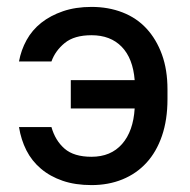

<svg xmlns="http://www.w3.org/2000/svg" viewBox="-20 -528 550 556"><path d="M245 8Q198 8 161.5 -4.5Q125 -17 98.5 -39.5Q72 -62 56.5 -92.5Q41 -123 35 -160H129Q140 -121 167 -97.5Q194 -74 245 -74Q301 -74 333.5 -111Q366 -148 370 -214H185V-296H370Q365 -359 332.5 -392.5Q300 -426 245 -426Q195 -426 167.5 -403.5Q140 -381 129 -350H35Q41 -383 57 -412Q73 -441 99.5 -462Q126 -483 162.5 -495.5Q199 -508 245 -508Q294 -508 335 -492Q376 -476 404.5 -445Q433 -414 449 -370Q465 -326 465 -269V-241Q465 -181 449 -134.5Q433 -88 404 -56.5Q375 -25 334.5 -8.5Q294 8 245 8Z"/></svg>

Font: PT Root UI Medium
Style: Regular
Weight: 500
Designer: Vitaly Kuzmin
Foundry: ParaType Ltd.
Version: Version 2.001G